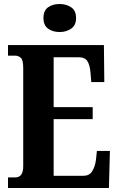

<svg xmlns="http://www.w3.org/2000/svg" viewBox="-20 -939 591 959"><path d="M20 0V-53H57Q96 -53 96 -109V-600Q96 -640 83.5 -650.5Q71 -661 56 -661H20V-714H499L501 -529H436L432 -576Q429 -614 416.5 -633.5Q404 -653 373 -653H248V-404H443V-344H248V-61H397Q426 -61 440 -83Q454 -105 459 -138L464 -185H529L524 0ZM278 -779Q243 -779 220 -796Q197 -813 197 -849Q197 -886 220 -902.5Q243 -919 278 -919Q311 -919 335.5 -902.5Q360 -886 360 -849Q360 -813 335.5 -796Q311 -779 278 -779Z"/></svg>

Font: Noto Serif Ethiopic ExtraCondensed ExtraBold
Style: Regular
Weight: 800
Width: 2
Designer: Monotype Design Team
Foundry: Monotype Imaging Inc.
Version: Version 2.102; ttfautohint (v1.8.4.7-5d5b)